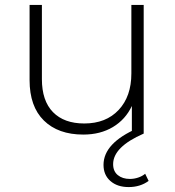

<svg xmlns="http://www.w3.org/2000/svg" viewBox="-20 -542 709 779"><path d="M563 -522V0H515V-112Q489 -57 438 -26.5Q387 4 318 4Q216 4 158 -53Q100 -110 100 -217V-522H150V-221Q150 -133 195 -87Q240 -41 322 -41Q410 -41 461.5 -96Q513 -151 513 -244V-522ZM400 127Q400 38 539 -22L563 0Q439 54 439 124Q439 153 458 168.5Q477 184 507 184Q524 184 540.5 178.5Q557 173 569 163L583 192Q549 217 502 217Q456 217 428 192.5Q400 168 400 127Z"/></svg>

Font: Idrija Light
Style: Regular
Weight: 300
Designer: Julieta Ulanovsky
Foundry: Julieta Ulanovsky
Version: Version 7.200